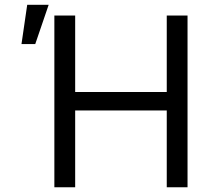

<svg xmlns="http://www.w3.org/2000/svg" viewBox="-20 -793 902 813"><path d="M210.2 0H298.3V-325.3H686.1V0H774.1V-727.3H686.1V-403.4H298.3V-727.3H210.2ZM71 -606.5H129.3L186.1 -772.7H95.2Z"/></svg>

Font: Margiela Sans
Style: Regular
Weight: 400
Designer: Stefan Endress, Andreas Faust
Version: Version 1.100;FEAKit 1.0